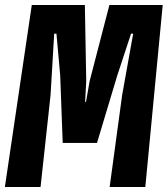

<svg xmlns="http://www.w3.org/2000/svg" viewBox="-28 -747 670 767"><path d="M-8.5 0 99 -727H311L316.5 -423L312 -340H315.5L330 -422.5L409 -727H622L552.5 0H410L460 -367.5L504 -612.5H495.5L440.5 -445.5L359.5 -176H222.5L212.5 -445.5L197.5 -612.5H188.5L174 -367.5L134 0Z"/></svg>

Font: Spline Sans Mono
Style: Bold Italic
Weight: 700
Italic angle: -4°
Monospace: yes
Version: Version 1.004